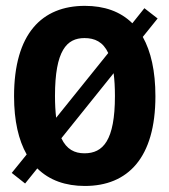

<svg xmlns="http://www.w3.org/2000/svg" viewBox="-20 -613 570 646"><path d="M510.3 -550.8 465.8 -585.4 425.3 -534.7C384.8 -574.7 330.6 -593.3 265.6 -593.3C121.1 -593.3 27.3 -500 27.3 -289.1C27.3 -206.1 42.5 -141.6 69.8 -93.3L19.5 -31.2L64.5 4.4L105.5 -46.4C146 -6.3 200.7 12.7 265.6 12.7C410.2 12.7 502.9 -82 502.9 -289.1C502.9 -374 487.8 -439.9 460.4 -488.8ZM165 -290C165 -443.4 204.6 -484.9 264.2 -484.9C298.8 -484.9 326.7 -472.2 344.2 -434.6L168.9 -216.8C166.5 -237.8 165 -262.2 165 -290ZM366.7 -290C366.7 -140.1 326.7 -97.2 264.2 -97.2C231 -97.2 204.1 -110.4 186.5 -147.9L362.3 -366.7C365.2 -344.7 366.7 -319.3 366.7 -290Z"/></svg>

Font: Decalotype SemiBold
Style: Regular
Weight: 600
Designer: Alfredo Marco Pradil
Foundry: Alfredo Marco Pradil
Version: Version 1.0